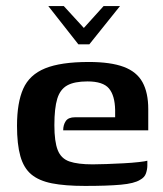

<svg xmlns="http://www.w3.org/2000/svg" viewBox="-20 -606 537 632"><path d="M139 -586H190L256 -514L321 -586H375L274 -460H238ZM260 6Q194 6 151 -2.5Q108 -11 83 -32Q58 -53 47 -92Q36 -131 36 -192Q36 -268 56.5 -314Q77 -360 128.5 -381Q180 -402 272 -402Q344 -402 387 -386Q430 -370 449 -335.5Q468 -301 468 -247V-177H188Q188 -195 196.5 -207.5Q205 -220 227 -220H359V-244Q358 -292 338.5 -315Q319 -338 268 -338Q225 -338 201.5 -325Q178 -312 168.5 -281Q159 -250 159 -194Q159 -140 170 -112Q181 -84 208.5 -74.5Q236 -65 285 -65Q303 -65 330.5 -66Q358 -67 386.5 -68.5Q415 -70 437 -72.5Q459 -75 465 -77V-61Q465 -49 460.5 -35.5Q456 -22 441 -14Q422 -2 377.5 2Q333 6 260 6Z"/></svg>

Font: Genos SemiBold
Style: Regular
Weight: 600
Designer: Robert E. Leuschke
Foundry: Robert E. Leuschke
Version: Version 1.010